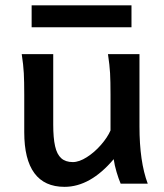

<svg xmlns="http://www.w3.org/2000/svg" viewBox="-20 -706 632 738"><path d="M417 -94.2Q327.1 12.2 228 12.2Q150.9 12.2 112.1 -40.5Q73.2 -93.3 73.2 -197.8V-341.8Q73.2 -393.1 71.5 -425Q69.8 -457 63.5 -498H184.6V-227.1Q184.6 -175.8 191.7 -144.3Q198.7 -112.8 215.3 -97.9Q231.9 -83 259.8 -83Q284.2 -83 313.7 -101.8Q343.3 -120.6 368.2 -149.2Q393.1 -177.7 404.8 -204.6V-341.8Q404.8 -394 403.1 -424.8Q401.4 -455.6 395 -498H516.1V-219.7Q516.1 -84.5 547.9 0H443.8Q435.5 -19.5 428 -44.9Q420.4 -70.3 417 -94.2ZM101.6 -685.5H485.4V-601.1H101.6Z"/></svg>

Font: Lesson One Medium
Style: Regular
Weight: 500
Designer: But Ko, Victor Gaultney, Annie Olsen, Julie Remington, Don Collingsworth, Eric Hays, Becca Hirsbrunner
Version: Version 1.100